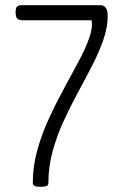

<svg xmlns="http://www.w3.org/2000/svg" viewBox="-20 -707 474 738"><path d="M136 11Q125 11 118.5 9.5Q112 8 109 4.5Q106 1 106 -5Q106 -68 123.5 -130.5Q141 -193 168.5 -252.5Q196 -312 226 -367Q256 -422 282 -470.5Q308 -519 322.5 -559.5Q337 -600 332 -629H69Q58 -629 51.5 -632Q45 -635 42.5 -641.5Q40 -648 40 -659Q40 -670 42 -676Q44 -682 49.5 -684.5Q55 -687 63 -687H365Q376 -687 382 -682Q388 -677 391 -668.5Q394 -660 394 -647Q394 -602 377.5 -554.5Q361 -507 335 -456.5Q309 -406 280 -352.5Q251 -299 225 -242.5Q199 -186 182.5 -126.5Q166 -67 166 -3Q166 2 163 5Q160 8 153.5 9.5Q147 11 136 11Z"/></svg>

Font: Fredoka Condensed Light
Style: Regular
Weight: 300
Width: 3
Designer: Ben Nathan
Foundry: Milena B. Brandão, Ben Nathan
Version: Version 2.001